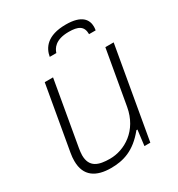

<svg xmlns="http://www.w3.org/2000/svg" viewBox="-175 -836 888 960"><g transform="rotate(-30 269.0 -355.5)"><path d="M348 -723C239 -723 206 -670 198 -623H236C243 -645 263 -684 342 -684C397 -684 425 -670 425 -623H463C464 -630 465 -636 465 -643C465 -684 440 -723 348 -723ZM186 12C256 12 323 -6 390 -89H396L385 0H419L511 -526H463L408 -213C386 -88 289 -31 205 -31C140 -31 92 -46 92 -116C92 -127 94 -141 96 -154L161 -526H113L48 -155C45 -139 44 -124 44 -110C44 -22 102 12 186 12Z"/></g></svg>

Font: Archivo Thin
Style: Italic
Weight: 100
Italic angle: -10°
Designer: Hector Gatti
Foundry: Omnibus-Type
Version: Version 2.001